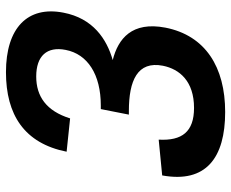

<svg xmlns="http://www.w3.org/2000/svg" viewBox="-87 -695 794 660"><g transform="rotate(-90 310.0 -365.0)"><path d="M392 -741.5C245.5 -741.5 147.5 -678.5 118.5 -533L233 -521C258.5 -603 309 -637.5 377 -637.5C448 -637.5 481 -600.5 468.5 -536.5C454 -460.5 383.5 -415.5 277.5 -415.5H265L246 -319H258.5C363 -319 431 -289.5 414 -202C402.5 -144.5 360.5 -95 269 -95C187 -95 155.5 -136.5 160 -216.5L37 -204.5C9.5 -54 97.5 12 255 12C409.5 12 518 -56 545 -193.5C567 -308.5 507 -356 433.5 -374.5C505.5 -395 577 -442 596.5 -544C620.5 -667.5 543.5 -741.5 392 -741.5Z"/></g></svg>

Font: Monaspace Neon SemiBold
Style: Italic
Weight: 600
Italic angle: -11°
Designer: Riley Cran & the Lettermatic Team
Foundry: Lettermatic
Version: Version 1.200 (Monaspace Neon)